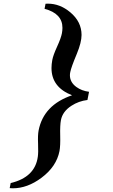

<svg xmlns="http://www.w3.org/2000/svg" viewBox="-20 -793 622 1054"><path d="M468.8 -289.1 460 -244.1Q412.1 -238.3 372.1 -212.4Q323.7 -181.2 314.5 -133.8Q309.1 -106 310.5 -49.1Q312 7.8 306.6 36.1Q290 121.6 207.5 183.1Q130.4 240.7 49.8 240.7Q41 240.7 33.2 239.7L38.6 211.9Q171.9 180.2 187.5 67.9Q190.9 45.4 189 -4.4Q187 -51.3 191.9 -76.7Q219.2 -216.8 375.5 -270Q262.7 -314 262.7 -419.4Q262.7 -440.4 267.1 -463.9Q272 -490.2 293.5 -537.1Q314.9 -584 319.8 -609.9Q322.8 -626 322.8 -640.1Q322.8 -718.8 224.6 -744.6L230 -772.5Q236.3 -772.9 243.2 -772.9Q309.1 -772.9 365.7 -725.6Q427.7 -673.8 427.7 -601.1Q427.7 -560.5 401.9 -498Q370.6 -423.3 365.7 -397Q363.8 -388.2 363.8 -379.9Q363.8 -341.3 399.4 -315.4Q428.2 -294.4 468.8 -289.1Z"/></svg>

Font: Dai Banna SIL Light
Style: BoldOblique
Weight: 700
Italic angle: -11°
Designer: Victor Gaultney
Foundry: SIL International
Version: Version 2.000